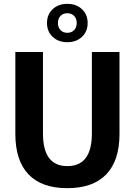

<svg xmlns="http://www.w3.org/2000/svg" viewBox="-20 -971 702 1001"><path d="M60 0ZM60 -273V-700H204V-275Q204 -105 331 -105Q459 -105 459 -275V-700H603V-273Q603 -134 534 -62Q465 10 331 10Q197 10 128.5 -62Q60 -134 60 -273ZM225 -851Q225 -895 254.5 -923Q284 -951 331 -951Q378 -951 407.5 -923Q437 -895 437 -851Q437 -807 407.5 -779Q378 -751 331 -751Q284 -751 254.5 -779Q225 -807 225 -851ZM380 -851Q380 -874 366.5 -888Q353 -902 331 -902Q309 -902 295.5 -888Q282 -874 282 -851Q282 -828 295.5 -814Q309 -800 331 -800Q353 -800 366.5 -814Q380 -828 380 -851Z"/></svg>

Font: Sarabun
Style: Bold
Weight: 700
Designer: Suppakit Chalermlarp | Katatrad Co.,Ltd.
Foundry: Cadson Demak Co.,Ltd.
Version: Version 1.000; ttfautohint (v1.6)